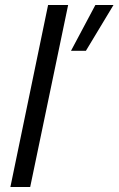

<svg xmlns="http://www.w3.org/2000/svg" viewBox="-20 -749 475 769"><path d="M264.3 -545.4 362 -729H434.6L324 -545.4ZM21.6 0 172.6 -729H252.9L100.9 0Z"/></svg>

Font: Mona Sans
Style: Italic
Weight: 200
Italic angle: -11.6951°
Designer: Deni Anggara
Foundry: GitHub
Version: Version 2.000